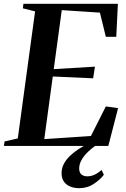

<svg xmlns="http://www.w3.org/2000/svg" viewBox="-36 -763 661 1004"><path d="M-15.5 0 -12 -23.5 57 -39 147.5 -703.5 83.5 -719.5 86.5 -743H580.5L572 -570.5H517.5L486.5 -697L287 -710L245 -401.5L460.5 -414.5L451 -353.5L240 -363L195.5 -35.5L439.5 -52L517.5 -206.5L581.5 -197.5L530.5 0ZM377.5 221Q336 221 311 200.5Q286 180 286 142.5Q286 117.5 297.2 95.2Q308.5 73 328 54Q347.5 35 372.2 18.5Q397 2 424 -11.5L455 -25.5L484 -15.5Q450 6.5 426.2 29Q402.5 51.5 390.2 73.8Q378 96 378 118Q378 138 389.2 148.5Q400.5 159 420.5 159Q440 159 458 150.8Q476 142.5 495.5 126L507 151Q488 176.5 454.2 198.8Q420.5 221 377.5 221Z"/></svg>

Font: Merriweather 120pt SemiBold
Style: Italic
Weight: 600
Italic angle: -7.8°
Version: Version 2.101